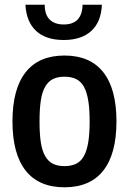

<svg xmlns="http://www.w3.org/2000/svg" viewBox="-20 -786 549 816"><path d="M254 10Q145 10 89 -61Q33 -132 33 -270Q33 -408 89 -479Q145 -550 254 -550Q363 -550 419 -479Q475 -408 475 -270Q475 -132 419 -61Q363 10 254 10ZM254 -80Q283 -80 303.5 -90Q324 -100 336.5 -122.5Q349 -145 355 -181Q361 -217 361 -270Q361 -323 355 -359Q349 -395 336.5 -417.5Q324 -440 303.5 -450Q283 -460 254 -460Q225 -460 205 -450Q185 -440 172 -417.5Q159 -395 153.5 -359Q148 -323 148 -270Q148 -217 153.5 -181Q159 -145 172 -122.5Q185 -100 205 -90Q225 -80 254 -80ZM251 -616Q175 -616 133.5 -654.5Q92 -693 88 -766H170Q170 -724 191 -703Q212 -682 251 -682Q329 -682 331 -766H413Q410 -693 368 -654.5Q326 -616 251 -616Z"/></svg>

Font: Encode Sans Compressed
Style: SemiBold
Weight: 600
Designer: Pablo Impallari, Andres Torresi
Foundry: Pablo Impallari, Andres Torresi
Version: Version 1.000; ttfautohint (v1.00) -l 8 -r 50 -G 200 -x 14 -